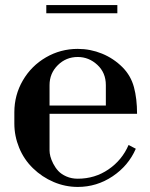

<svg xmlns="http://www.w3.org/2000/svg" viewBox="-20 -719 588 751"><path d="M284.2 12.2Q235.4 12.2 189.9 -7.1Q144.5 -26.4 108.9 -61Q73.7 -95.2 54.9 -141.1Q36.1 -187 36.1 -235.8V-279.8Q36.1 -347.2 69.3 -404.3Q102.5 -461.4 159.7 -494.6Q216.8 -527.8 284.2 -527.8Q333.5 -527.8 378.9 -509.3Q424.3 -490.7 459 -456.1Q491.7 -423.3 503.9 -378.2Q516.1 -333 516.1 -273.9H173.8V-129.9Q173.8 -120.1 177 -107.4Q180.2 -94.7 188.2 -78.9Q196.3 -63 208 -50.3Q219.7 -37.6 239.7 -28.8Q259.8 -20 284.2 -20Q351.1 -20 404.3 -56.4Q457.5 -92.8 482.9 -151.9L511.2 -137.2Q482.4 -70.8 420.4 -29.3Q358.4 12.2 284.2 12.2ZM161.1 -667V-699.2H439V-667ZM173.8 -306.2H394V-386.2Q394 -434.6 360.8 -465.3Q327.6 -496.1 284.2 -496.1Q238.3 -496.1 206.1 -464.1Q173.8 -432.1 173.8 -386.2Z"/></svg>

Font: Fin Serif Display
Style: Italic
Weight: 400
Designer: J. Blake Harris
Version: Version 1.006;FEAKit 1.0